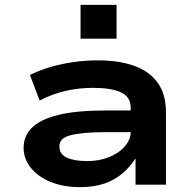

<svg xmlns="http://www.w3.org/2000/svg" viewBox="-20 -759 801 789"><path d="M309 10Q241 10 189 -11Q137 -32 107 -69Q77 -106 77 -152Q77 -200 111 -234Q145 -268 219 -286.5Q293 -305 412 -305H539V-216H420Q365 -216 327.5 -212.5Q290 -209 267 -202.5Q244 -196 234 -184.5Q224 -173 224 -157Q224 -125 255 -111Q286 -97 339 -97Q386 -97 427 -113Q468 -129 492.5 -157Q517 -185 517 -217V-317Q517 -361 477 -379.5Q437 -398 362 -398Q304 -398 249.5 -385.5Q195 -373 143 -346L103 -451Q144 -471 189 -484Q234 -497 283 -504Q332 -511 382 -511Q469 -511 531.5 -488.5Q594 -466 628 -419Q662 -372 662 -296V0H537V-107H536Q515 -74 484 -47Q453 -20 410 -5Q367 10 309 10ZM311 -600V-739H459V-600Z"/></svg>

Font: Nunito Sans 7pt Expanded
Style: Bold
Weight: 700
Width: 7
Designer: Vernon Adams
Foundry: Vernon Adams
Version: Version 3.101;gftools[0.9.27]